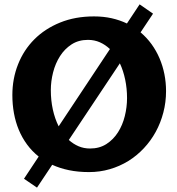

<svg xmlns="http://www.w3.org/2000/svg" viewBox="-20 -775 819 887"><path d="M37.1 -335.9Q37.1 -411.6 63.5 -478Q89.8 -544.4 138.9 -593.5Q188 -642.6 257.8 -670.9Q327.6 -699.2 414.1 -699.2Q458 -699.2 495.8 -690.7Q533.7 -682.1 566.4 -666.5L625 -754.9L687 -711.9L629.4 -625.5Q658.2 -601.1 680.2 -570.8Q702.1 -540.5 717 -505.6Q731.9 -470.7 739.5 -432.4Q747.1 -394 747.1 -354Q747.1 -302.7 734.6 -255.1Q722.2 -207.5 699.5 -166Q676.8 -124.5 644.5 -90.1Q612.3 -55.7 572.8 -31.2Q533.2 -6.8 487.3 6.6Q441.4 20 391.1 20Q340.8 20 298.6 11.2Q256.3 2.4 221.2 -13.7L150.9 91.8L90.8 50.8L158.7 -51.8Q127.9 -76.2 105 -107.4Q82 -138.7 66.9 -175Q51.8 -211.4 44.4 -252Q37.1 -292.5 37.1 -335.9ZM386.2 -590.8Q342.8 -590.8 310.5 -569.8Q278.3 -548.8 257.1 -515.4Q235.8 -481.9 225.3 -440.7Q214.8 -399.4 214.8 -358.9Q214.8 -311.5 224.1 -269Q233.4 -226.6 251 -191.4L487.8 -548.3Q466.8 -568.4 441.4 -579.6Q416 -590.8 386.2 -590.8ZM566.9 -321.8Q566.9 -366.2 558.3 -407.2Q549.8 -448.2 533.7 -482.4L297.9 -128.4Q318.4 -109.9 342.8 -99.4Q367.2 -88.9 396 -88.9Q439.5 -88.9 471.7 -109.6Q503.9 -130.4 525.1 -163.8Q546.4 -197.3 556.6 -238.8Q566.9 -280.3 566.9 -321.8Z"/></svg>

Font: Simonetta
Style: Black Italic
Weight: 900
Italic angle: -2°
Designer: Gayaneh Bagdasaryan
Foundry: Brownfox
Version: Version 1.002